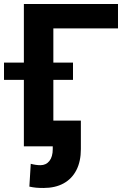

<svg xmlns="http://www.w3.org/2000/svg" viewBox="-59 -727 638 954"><path d="M527.3 -585.9H206.1V-416H303.7V-330.1H206.1V-127.9H342.8V13.7Q342.8 74.7 320.6 118.2Q298.3 161.6 256.8 184.3Q215.3 207 157.2 207Q136.2 207 120.4 205.6Q104.5 204.1 86.9 200.2L93.8 86.9Q119.6 93.8 141.6 93.8Q169.9 93.8 186.5 72.8Q203.1 51.8 203.1 13.7V0H59.6V-330.1H-39.1V-416H59.6V-707H527.3Z"/></svg>

Font: Pretendard GOV
Style: Bold
Weight: 700
Designer: Base glyphs from Inter by Rasmus Andersson; Hangeul glyphs from Noto Sans CJK(Source Han Sans) by Jang Soo-young and Kan
Foundry: Kil Hyung-jin
Version: Version 1.309